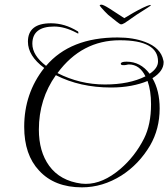

<svg xmlns="http://www.w3.org/2000/svg" viewBox="-20 -757 723 825"><path d="M416 -737Q424 -737 452.5 -719Q481 -701 514 -679Q530 -689 552 -701.5Q574 -714 593.5 -723.5Q613 -733 622 -735Q629 -737 628 -734Q628 -733 616 -725Q604 -717 589.5 -708Q575 -699 566 -693Q544 -678 528 -666.5Q512 -655 505 -653Q501 -652 497 -653Q493 -655 480 -665Q467 -675 445 -693Q439 -699 430 -708Q421 -717 414.5 -725Q408 -733 408 -734Q410 -737 416 -737ZM332 48Q214 48 148 -24Q84 -92 84 -212Q84 -356 170 -465Q100 -517 100 -578Q100 -657 199 -657Q258 -657 313 -623Q317 -622 317 -615Q317 -613 315 -613Q314 -613 309 -616Q258 -643 213 -643Q119 -643 119 -569Q119 -519 178 -474Q282 -596 485 -596Q553 -596 603 -577Q671 -552 682 -497Q683 -495 683 -489Q683 -451 635 -421Q666 -368 666 -291Q666 -203 625 -132Q577 -51 502 -3Q421 48 332 48ZM431 -394Q535 -394 605 -429Q580 -480 534 -480Q532 -480 529 -479.5Q526 -479 522 -478Q518 -477 515 -477Q512 -477 510 -477Q499 -477 499 -483Q499 -492 524 -492Q584 -492 623 -440Q659 -464 659 -493Q659 -584 495 -584Q331 -584 227 -443Q274 -419 325 -406.5Q376 -394 431 -394ZM349 33Q422 33 497 -31Q560 -85 599 -162Q629 -222 629 -309Q629 -367 614 -409Q583 -396 543.5 -388.5Q504 -381 457 -381Q324 -381 220 -434Q147 -331 147 -200Q147 -106 191 -45Q238 20 330 32Q334 32 339 32.5Q344 33 349 33Z"/></svg>

Font: Imperial Script
Style: Regular
Weight: 400
Designer: Robert E. Leuschke
Foundry: Robert E. Leuschke
Version: Version 1.010; ttfautohint (v1.8.3)